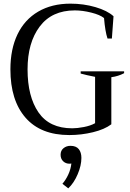

<svg xmlns="http://www.w3.org/2000/svg" viewBox="-20 -730 711 1052"><path d="M37 -350Q37 -461 76 -542Q115 -623 189.5 -666.5Q264 -710 366 -710Q438 -710 503 -691Q568 -672 602 -641L593 -519H569Q556 -558 550 -631Q528 -649 480 -661Q432 -673 390 -673Q264 -673 197.5 -584.5Q131 -496 131 -350Q131 -201 191 -114Q251 -27 376 -27Q403 -27 439.5 -34Q476 -41 501 -55V-309Q454 -318 422 -327V-339H660V-329Q628 -312 590 -307V-49Q553 -21 489.5 -5.5Q426 10 360 10Q203 10 120 -85Q37 -180 37 -350ZM322 277Q341 255 354.5 225.5Q368 196 371 166Q368 167 361 167Q340 167 326 153.5Q312 140 312 118Q312 95 328 82Q344 69 366 69Q397 69 411.5 87Q426 105 426 135Q426 177 405.5 225Q385 273 354 302Z"/></svg>

Font: Trirong
Style: Regular
Weight: 400
Version: Version 1.000